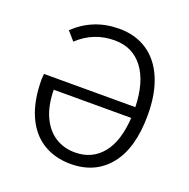

<svg xmlns="http://www.w3.org/2000/svg" viewBox="-132 -861 981 999"><g transform="rotate(20 358.5 -361.0)"><path d="M71 -349Q72 -365 73 -380H579Q575 -519 517.5 -594.5Q460 -670 360 -670Q244 -670 159 -590L117 -638Q219 -735 362 -735Q452 -735 517.5 -691.5Q583 -648 618.5 -564.5Q654 -481 654 -363Q654 -180 576 -83.5Q498 13 363 13Q274 13 208 -28.5Q142 -70 106.5 -151.5Q71 -233 71 -349ZM363 -51Q457 -51 513.5 -119.5Q570 -188 578 -320H149Q150 -234 177.5 -173.5Q205 -113 253 -82Q301 -51 363 -51Z"/></g></svg>

Font: Nebula Sans Book
Style: Regular
Weight: 400
Designer: Paul D. Hunt for Adobe (as Source Sans)
Foundry: Nebula Entertainment & Broadcasting LLC
Version: Version 1.010